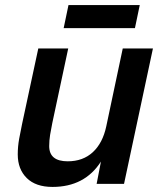

<svg xmlns="http://www.w3.org/2000/svg" viewBox="-20 -725 640 757"><path d="M187 12Q121 12 85.5 -23Q50 -58 50 -116Q50 -147 55.5 -177.5Q61 -208 67 -236L131 -534H249L186 -239Q181 -215 177.5 -193Q174 -171 174 -149Q174 -89 247 -89Q307 -89 346 -125Q385 -161 399 -227L464 -534H583L469 0H361L378 -88Q314 12 187 12ZM231 -614 250 -705H531L512 -614Z"/></svg>

Font: Geist Mono SemiBold
Style: Italic
Weight: 600
Italic angle: -12°
Monospace: yes
Designer: Basement.studio, Andrés Briganti, Mateo Zaragoza
Foundry: Basement.studio, Vercel, Andrés Briganti, Guido Ferreyra, Mateo Zaragoza
Version: Version 1.500; ttfautohint (v1.8.4.7-5d5b)